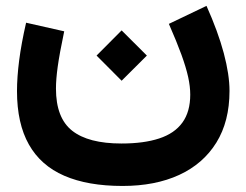

<svg xmlns="http://www.w3.org/2000/svg" viewBox="-20 -403 826 645"><path d="M304.4 -216.3 388.6 -131.8 473.4 -216.3 388.6 -300.9ZM547.3 -322.8Q573.8 -262.4 589.5 -219.3Q605.1 -176.1 612.1 -144.3Q619.1 -112.4 619.1 -85.3Q619.1 -27.5 592.7 8.8Q566.4 45.2 514.8 62.1Q463.3 79.1 388.1 79.1Q276.8 79.1 222.4 36.1Q168 -6.8 168 -105.5Q168 -136.6 173.9 -179.1Q179.7 -221.6 195.7 -297.8L67.7 -326.7Q51.7 -257.1 44.4 -200.4Q37.1 -143.6 37.1 -97.1Q37.1 11.9 77.1 82.5Q117 153.2 195.9 187.4Q274.8 221.7 391.7 221.7Q501.4 221.7 582 184.6Q662.6 147.4 706.8 76.1Q751 4.8 751 -97.6Q751 -152 731.8 -224.3Q712.5 -296.6 673.7 -383.3Z"/></svg>

Font: Estedad-FD VF
Style: Regular
Weight: 100
Designer: Amin Abedi
Version: Version 7.3